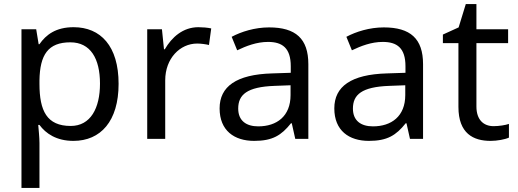

<svg xmlns="http://www.w3.org/2000/svg" viewBox="-20 -679 2531 939"><path d="M340 -546C253 -546 205 -509 173 -463H169L157 -536H85V240H173V20C173 -5 169 -45 167 -68H173C204 -26 256 10 339 10C472 10 560 -86 560 -269C560 -454 472 -546 340 -546ZM324 -472C423 -472 469 -392 469 -270C469 -150 423 -63 326 -63C209 -63 173 -137 173 -269V-286C175 -411 215 -472 324 -472Z M950 -546C875 -546 820 -497 786 -438H782L772 -536H700V0H788V-286C788 -394 861 -466 944 -466C962 -466 985 -463 1002 -459L1013 -540C995 -544 970 -546 950 -546Z M1296 -545C1226 -545 1160 -524 1113 -499L1140 -433C1184 -454 1235 -474 1291 -474C1361 -474 1402 -444 1402 -355V-323L1311 -320C1136 -315 1054 -256 1054 -149C1054 -40 1126 10 1223 10C1313 10 1356 -17 1403 -76H1407L1424 0H1488V-365C1488 -490 1426 -545 1296 -545ZM1322 -259 1401 -262V-214C1401 -110 1333 -61 1243 -61C1185 -61 1145 -88 1145 -148C1145 -216 1188 -254 1322 -259Z M1857 -545C1787 -545 1721 -524 1674 -499L1701 -433C1745 -454 1796 -474 1852 -474C1922 -474 1963 -444 1963 -355V-323L1872 -320C1697 -315 1615 -256 1615 -149C1615 -40 1687 10 1784 10C1874 10 1917 -17 1964 -76H1968L1985 0H2049V-365C2049 -490 1987 -545 1857 -545ZM1883 -259 1962 -262V-214C1962 -110 1894 -61 1804 -61C1746 -61 1706 -88 1706 -148C1706 -216 1749 -254 1883 -259Z M2394 -62C2345 -62 2310 -93 2310 -158V-468H2465V-536H2310V-659H2258L2223 -545L2146 -510V-468H2222V-156C2222 -26 2295 10 2379 10C2411 10 2450 3 2469 -6V-73C2452 -67 2420 -62 2394 -62Z"/></svg>

Font: Noto Sans Sinhala UI
Style: Regular
Weight: 400
Designer: Jelle Bosma - Monotype Design Team
Foundry: Monotype Imaging Inc.
Version: Version 2.006